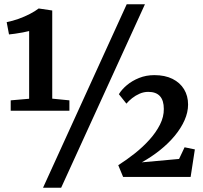

<svg xmlns="http://www.w3.org/2000/svg" viewBox="-20 -835 958 906"><path d="M117.5 -369V-688.5Q107 -685.5 87.8 -682Q68.5 -678.5 50 -675.8Q31.5 -673 22.5 -672.5L11.5 -730.5Q39.5 -736 68 -746.2Q96.5 -756.5 121.5 -769.5Q146.5 -782.5 162.5 -795L226.5 -785.5V-369.5L307.5 -361.5V-312.5H30.5V-361.5ZM578 -815H664L268.5 51H183ZM538 -55.5Q577.5 -80.5 616 -111Q654.5 -141.5 685.5 -176Q716.5 -210.5 735 -247.2Q753.5 -284 753 -321Q753 -361 734.8 -381.2Q716.5 -401.5 679.5 -401.5Q658.5 -401.5 639 -393Q619.5 -384.5 603.5 -371.8Q587.5 -359 576.5 -346L541 -390.5Q554.5 -413 579 -433.5Q603.5 -454 636.5 -467.2Q669.5 -480.5 708.5 -480.5Q758.5 -480.5 794 -462.8Q829.5 -445 848.5 -413.8Q867.5 -382.5 867.5 -341.5Q867.5 -305.5 851 -268Q834.5 -230.5 804.8 -194.5Q775 -158.5 735 -126.5Q695 -94.5 649 -69L825 -85L851 -140L899.5 -130L879.5 0H561Z"/></svg>

Font: Merriweather 24pt SemiCondensed
Style: Bold
Weight: 700
Width: 4
Designer: Eben Sorkin
Foundry: Eben Sorkin
Version: Version 2.100